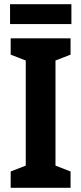

<svg xmlns="http://www.w3.org/2000/svg" viewBox="-20 -897 389 917"><path d="M321 -877H28V-782H321ZM317 0V-78L245 -106V-608L317 -636V-714H31V-636L103 -608V-106L31 -78V0Z"/></svg>

Font: Noto Sans Thai Looped Condensed
Style: Bold
Weight: 700
Width: 3
Designer: Sasikarn Vongin, Ben Mitchell
Foundry: The Fontpad Ltd
Version: Version 1.001